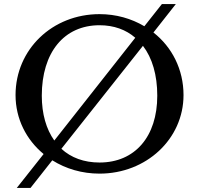

<svg xmlns="http://www.w3.org/2000/svg" viewBox="-20 -850 986 951"><path d="M473 -780C239 -780 57 -605 57 -379C57 -262 110 -158 196 -87L63 81H131L239 -56C306 -14 386 10 473 10C705 10 889 -162 889 -379C889 -506 832 -617 740 -689L851 -830H782L695 -720C631 -758 555 -780 473 -780ZM473 -45C396 -45 332 -69 284 -113L688 -623C734 -563 759 -479 759 -376C759 -173 648 -45 473 -45ZM187 -376C187 -590 297 -725 473 -725C544 -725 604 -703 650 -663L249 -154C209 -210 187 -286 187 -376Z"/></svg>

Font: Libre Baskerville
Style: Regular
Weight: 400
Designer: Pablo Impallari, Rodrigo Fuenzalida
Foundry: Pablo Impallari, Rodrigo Fuenzalida
Version: Version 1.051;Glyphs 3.2.3 (3260)